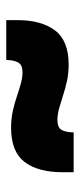

<svg xmlns="http://www.w3.org/2000/svg" viewBox="154 -618 250 597"><g transform="rotate(-90 278.5 -319.0)"><path d="M376.5 -230Q350 -230 326 -235.2Q302 -240.5 280.5 -247.5Q259 -254.5 240 -259.8Q221 -265 204.5 -265Q182.5 -265 174.8 -253.8Q167 -242.5 166 -219V-214.5H42V-248.5Q42 -325.5 74 -367.2Q106 -409 180 -409Q207.5 -409 231.8 -403.8Q256 -398.5 277.2 -391.2Q298.5 -384 317.2 -378.8Q336 -373.5 352.5 -373.5Q374.5 -373.5 382.2 -385.5Q390 -397.5 391 -422V-424H515V-390.5Q515 -315 483 -272.5Q451 -230 376.5 -230Z"/></g></svg>

Font: Anek Odia Medium ExtraBold
Style: Regular
Weight: 800
Version: Version 1.003